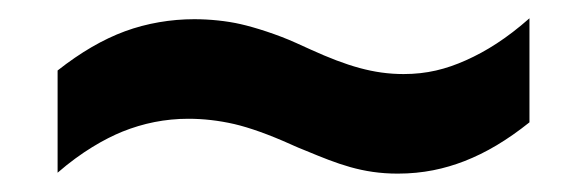

<svg xmlns="http://www.w3.org/2000/svg" viewBox="-20 -416 642 210"><path d="M415 -226.1C442.9 -226.1 466.3 -231.4 487.8 -239.7C511.7 -249 534.7 -262.7 559.1 -282.2V-396C534.2 -374 511.7 -359.9 489.7 -350.1C467.8 -340.3 446.8 -335 421.4 -335C388.7 -335 359.4 -343.8 319.8 -361.8L303.7 -369.1C283.2 -378.4 258.3 -386.2 243.2 -389.6C228 -393.1 209.5 -395 192.4 -395C167 -395 140.6 -390.6 116.7 -381.8C92.8 -373 68.4 -358.9 43 -338.9V-227.1C69.3 -250 94.7 -264.2 113.8 -272C136.7 -281.2 160.6 -286.1 186 -286.1C202.6 -286.1 219.2 -284.2 236.3 -280.3C252.9 -276.4 273.9 -269 298.8 -257.8C300.3 -257.3 300.3 -256.8 314.9 -251C349.1 -236.8 376 -226.1 415 -226.1Z"/></svg>

Font: Hack
Style: Bold
Weight: 700
Monospace: yes
Designer: Christopher Simpkins
Foundry: Christopher Simpkins
Version: Version 2.010